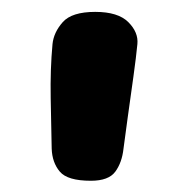

<svg xmlns="http://www.w3.org/2000/svg" viewBox="-20 -817 300 328"><path d="M69.7 -741.7Q71.7 -761.7 87.2 -779.2Q102.7 -796.7 142.7 -796.7Q181.7 -796.7 199.2 -779.2Q216.7 -761.7 214.7 -741.7Q212.7 -720.7 207.9 -686Q203.1 -651.3 198.3 -617.3Q193.6 -583.2 191 -563.2Q188.4 -539.3 177 -523.8Q165.6 -508.2 135.3 -508.2Q95.3 -508.2 82.2 -523.8Q69.1 -539.3 68.3 -563.2Q67.6 -600.2 66.6 -649.4Q65.7 -698.7 69.7 -741.7Z"/></svg>

Font: Playpen Sans
Style: Regular
Weight: 400
Designer: Laura Meseguer, Veronika Burian, José Scaglione, Kostas Bartsokas, Vera Evstafieva, Tom Grace, Yorlmar Campos
Foundry: TypeTogether
Version: Version 2.000